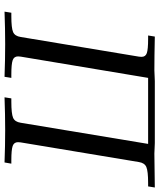

<svg xmlns="http://www.w3.org/2000/svg" viewBox="54 -774 720 869"><g transform="rotate(90 414.5 -340.0)"><path d="M33.2 0 38.1 -30.8H53.2Q107.4 -30.8 125.7 -38.8Q144 -46.9 147.9 -73.2L236.8 -607.9Q237.8 -612.8 237.8 -620.1Q237.8 -638.2 220.9 -644Q204.1 -649.9 155.8 -649.9H141.1L146 -680.2Q238.8 -678.2 298.8 -678.2Q307.6 -678.2 322.3 -679.2Q336.9 -680.2 347.2 -680.2H627.9Q637.7 -680.2 652.3 -679.2Q667 -678.2 675.8 -678.2L829.1 -680.2L824.2 -649.9H809.1Q754.9 -649.9 736.3 -641.8Q717.8 -633.8 713.9 -607.9L625 -73.2Q624 -68.4 624 -61Q624 -43 641.1 -36.9Q658.2 -30.8 706.1 -30.8H721.2L715.8 0Q639.6 -2.9 569.8 -2.9Q498 -2.9 420.9 0L425.8 -30.8H440.9Q495.1 -30.8 513.7 -38.8Q532.2 -46.9 536.1 -73.2L631.8 -649.9H333L236.8 -73.2Q235.8 -68.4 235.8 -61Q235.8 -43 252.9 -36.9Q270 -30.8 317.9 -30.8H333L328.1 0Q252 -2.9 180.2 -2.9Q110.4 -2.9 33.2 0Z"/></g></svg>

Font: CMU Serif Extra
Style: RomanSlanted
Weight: 500
Italic angle: -9.46001°
Version: Version 0.7.0